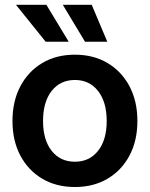

<svg xmlns="http://www.w3.org/2000/svg" viewBox="-20 -750 610 782"><path d="M285.2 11.7Q209 11.7 151.9 -22.2Q94.7 -56.2 62.7 -116.7Q30.8 -177.2 30.8 -257.3Q30.8 -337.4 62.7 -398.2Q94.7 -459 151.9 -493.2Q209 -527.3 285.2 -527.3Q360.8 -527.3 418.2 -493.2Q475.6 -459 507.6 -398.2Q539.6 -337.4 539.6 -257.3Q539.6 -177.2 507.6 -116.7Q475.6 -56.2 418.2 -22.2Q360.8 11.7 285.2 11.7ZM285.2 -91.3Q344.2 -91.3 379.4 -135.7Q414.6 -180.2 414.6 -257.3Q414.6 -334.5 379.4 -379.4Q344.2 -424.3 285.2 -424.3Q225.6 -424.3 190.4 -379.6Q155.3 -335 155.3 -257.3Q155.3 -180.2 190.4 -135.7Q225.6 -91.3 285.2 -91.3ZM166 -580.1 44.9 -730.5H168.9L259.8 -580.1ZM326.2 -580.1 235.8 -730.5H353.5L417 -580.1Z"/></svg>

Font: Inter Display SemiBold
Style: Regular
Weight: 600
Designer: Rasmus Andersson
Foundry: rsms
Version: Version 4.001;git-9221beed3